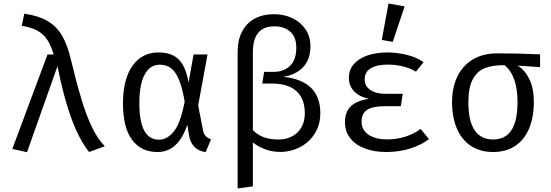

<svg xmlns="http://www.w3.org/2000/svg" viewBox="-20 -848 3117 1086"><path d="M283.6 -540Q268.2 -590.8 247.7 -622.6Q227.2 -654.4 192.8 -673.8Q158.5 -693.3 103.1 -702.1L117.4 -770.8Q197.4 -759 247.9 -729.7Q298.5 -700.5 329.7 -648.5Q361 -596.4 381 -511.3Q413.3 -377.4 440.8 -286.4Q468.2 -195.4 500.5 -128.2Q532.8 -61 572.8 -21L484.1 11.8Q427.7 -58.5 383.8 -178.2Q340 -297.9 305.1 -473.3L132.8 12.8L49.7 -5.6L248.7 -540Z M1046.7 -382.1 1074.9 -540H1153.8L1101 -252.3L1127.7 -112.3Q1131.8 -91.3 1142.3 -79.5Q1152.8 -67.7 1173.3 -60L1143.1 12.8Q1062.1 0 1048.7 -84.6L1039.5 -142.6Q988.2 11.8 871.3 11.8Q777.4 11.8 726.4 -57.9Q675.4 -127.7 675.4 -265.1Q675.4 -349.7 698.2 -414.4Q721 -479 766.4 -515.1Q811.8 -551.3 876.9 -551.3Q924.1 -551.3 957.7 -535.4Q991.3 -519.5 1013.3 -482.3Q1035.4 -445.1 1046.7 -382.1ZM768.2 -265.1Q768.2 -159.5 796.2 -108.7Q824.1 -57.9 879.5 -57.9Q925.1 -57.9 963.1 -104.1Q1001 -150.3 1024.6 -273.8Q1010.8 -354.4 991 -400Q971.3 -445.6 945.4 -463.8Q919.5 -482.1 883.6 -482.1Q828.2 -482.1 798.2 -426.2Q768.2 -370.3 768.2 -265.1Z M1791.8 -207.7Q1791.8 -142.6 1760.3 -92.6Q1728.7 -42.6 1676.4 -15.6Q1624.1 11.3 1564.1 11.3Q1522.6 11.3 1483.3 -2.3Q1444.1 -15.9 1410.3 -42.1V206.2L1324.1 217.9V-553.8Q1324.1 -620.5 1348.7 -668.5Q1373.3 -716.4 1419.7 -742.1Q1466.2 -767.7 1529.7 -767.7Q1586.2 -767.7 1633.1 -745.6Q1680 -723.6 1707.9 -682.6Q1735.9 -641.5 1735.9 -586.2Q1735.9 -509.7 1692.8 -466.4Q1649.7 -423.1 1581.5 -413.8Q1791.8 -391.8 1791.8 -207.7ZM1704.1 -207.2Q1704.1 -289.7 1656.7 -332.6Q1609.2 -375.4 1519.5 -375.4H1463.6L1473.8 -441.5H1527.7Q1584.6 -441.5 1620.3 -475.4Q1655.9 -509.2 1655.9 -577.9Q1655.9 -638.5 1621.8 -668.7Q1587.7 -699 1531.3 -699Q1410.3 -699 1410.3 -552.8V-111.8Q1437.4 -84.1 1472.8 -71.5Q1508.2 -59 1555.9 -59Q1597.4 -59 1631 -76.2Q1664.6 -93.3 1684.4 -126.7Q1704.1 -160 1704.1 -207.2Z M2154.9 -247.2Q2086.7 -247.2 2055.9 -226.2Q2025.1 -205.1 2025.1 -159.5Q2025.1 -129.2 2042.3 -106.7Q2059.5 -84.1 2092.3 -71.8Q2125.1 -59.5 2169.7 -59.5Q2275.9 -59.5 2359.5 -118.5L2406.2 -61Q2364.6 -28.7 2301.8 -8.5Q2239 11.8 2164.6 11.8Q2097.4 11.8 2044.6 -7.9Q1991.8 -27.7 1961.5 -65.6Q1931.3 -103.6 1931.3 -156.4Q1931.3 -216.4 1965.4 -247.9Q1999.5 -279.5 2066.7 -289.2Q2011.3 -301 1982.3 -332.1Q1953.3 -363.1 1953.3 -407.7Q1953.3 -453.8 1982.1 -486.2Q2010.8 -518.5 2060 -534.9Q2109.2 -551.3 2170.3 -551.3Q2225.6 -551.3 2281.3 -537.7Q2336.9 -524.1 2375.9 -496.4L2332.3 -442.6Q2299 -463.1 2257.9 -472.8Q2216.9 -482.6 2173.8 -482.6Q2110.8 -482.6 2076.7 -461.5Q2042.6 -440.5 2042.6 -398.5Q2042.6 -361.5 2074.4 -339.5Q2106.2 -317.4 2160.5 -317.4H2257.9L2247.2 -247.2ZM2139.5 -622.1 2177.4 -828.2 2268.7 -811.8 2201.5 -611.3Z M3034.9 -468.2 2908.2 -476.9Q2949.2 -451.8 2974.4 -399.7Q2999.5 -347.7 2999.5 -272.3Q2999.5 -184.6 2972.6 -120.8Q2945.6 -56.9 2893.8 -22.6Q2842.1 11.8 2769.2 11.8Q2695.9 11.8 2643.6 -22.8Q2591.3 -57.4 2564.1 -121Q2536.9 -184.6 2536.9 -269.7Q2536.9 -353.3 2567.2 -415.6Q2597.4 -477.9 2655.1 -512.1Q2712.8 -546.2 2793.3 -546.2Q2911.8 -546.2 3034.9 -540.5ZM2907.2 -270.8Q2907.2 -419.5 2833.8 -479.5Q2767.7 -480 2723.6 -463.1Q2679.5 -446.2 2654.4 -400Q2629.2 -353.8 2629.2 -269.7Q2629.2 -59 2769.2 -59Q2837.9 -59 2872.6 -111.3Q2907.2 -163.6 2907.2 -270.8Z"/></svg>

Font: Fira Code
Style: Regular
Weight: 400
Designer: Carrois Corporate, Edenspiekermann AG, Nikita Prokopov
Foundry: Carrois Corporate, Edenspiekermann AG, Nikita Prokopov
Version: Version 5.002